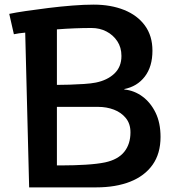

<svg xmlns="http://www.w3.org/2000/svg" viewBox="-20 -810 762 830"><path d="M106 0 89 -669Q75 -668 62.5 -666Q50 -664 40 -662L20 -750Q48 -756 92.5 -762.5Q137 -769 189.5 -775.5Q242 -782 293 -786Q344 -790 385 -790Q459 -790 516.5 -767Q574 -744 606.5 -699.5Q639 -655 639 -591Q639 -522 606 -479Q573 -436 517 -425L518 -423Q560 -419 595.5 -393Q631 -367 652.5 -323Q674 -279 674 -218Q674 -146 639.5 -97.5Q605 -49 542.5 -24.5Q480 0 396 0ZM226 -443Q250 -443 281.5 -444Q313 -445 343.5 -447Q374 -449 394 -453Q444 -463 474.5 -492Q505 -521 505 -568Q505 -605 487 -632Q469 -659 440 -674Q411 -689 376 -689Q303 -689 226 -683ZM251 -95Q300 -95 350 -98Q400 -101 434 -108Q490 -120 517 -153.5Q544 -187 544 -238Q544 -275 524 -299.5Q504 -324 472.5 -336Q441 -348 404 -348H226V-95Z"/></svg>

Font: RocknRoll One
Style: Regular
Weight: 400
Designer: Fontworks Inc.
Foundry: Fontworks Inc.
Version: Version 1.100